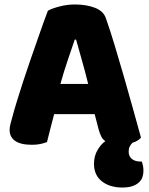

<svg xmlns="http://www.w3.org/2000/svg" viewBox="-20 -636 667 858"><path d="M403 -126H222Q212 -90 204.5 -59Q197 -28 190 -1Q176 4 160.5 7.5Q145 11 123 11Q72 11 47.5 -6.5Q23 -24 23 -55Q23 -69 27 -83Q31 -97 36 -116Q43 -143 55.5 -183.5Q68 -224 83 -270.5Q98 -317 115 -365.5Q132 -414 147 -457.5Q162 -501 174.5 -535.5Q187 -570 194 -588Q211 -598 245.5 -607Q280 -616 315 -616Q365 -616 403.5 -601.5Q442 -587 453 -555Q471 -504 492 -435Q513 -366 534 -292.5Q555 -219 575 -147.5Q595 -76 610 -21Q598 -6 572 2Q564 10 559.5 19Q555 28 555 42Q555 62 569 74Q583 86 609 86H614Q617 95 619 105Q621 115 621 128Q621 142 616.5 155.5Q612 169 600.5 179.5Q589 190 571 196Q553 202 526 202Q471 202 435.5 174.5Q400 147 400 96Q400 61 416.5 33.5Q433 6 451 -5Q439 -13 432.5 -26Q426 -39 421 -57ZM314 -459Q300 -418 283 -368Q266 -318 250 -261H374Q360 -318 345.5 -368.5Q331 -419 320 -459Z"/></svg>

Font: Baloo Tammudu 2 ExtraBold
Style: Regular
Weight: 800
Designer: Maithili Shingre, Omkar Shende and Ek Type
Foundry: Ek Type
Version: Version 1.640;hotconv 1.0.111;makeotfexe 2.5.65597; ttfautoh